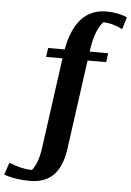

<svg xmlns="http://www.w3.org/2000/svg" viewBox="-200 -809 737 1079"><g transform="rotate(5 168.0 -270.0)"><path d="M-136.7 200.2 -113.3 131.8Q-41 161.1 16.6 161.1Q50.3 118.7 62 36.1L132.8 -479H40.5L47.4 -529.8H140.6Q183.6 -762.7 356.9 -762.7Q423.3 -762.7 473.6 -739.7L452.6 -671.4Q396 -700.7 342.8 -700.7Q297.9 -647.9 283.2 -540.5L281.7 -529.8H386.2L379.4 -479H274.4L205.1 22.9Q191.4 124.5 143.6 173.8Q95.7 223.1 10.7 223.1Q-74.2 223.1 -136.7 200.2Z"/></g></svg>

Font: NoticiaText-BoldItalic
Style: Bold Italic
Weight: 700
Italic angle: -8°
Designer: JM Sole
Foundry: JM Sole
Version: Version 1.003